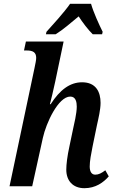

<svg xmlns="http://www.w3.org/2000/svg" viewBox="-20 -978 604 1008"><path d="M224 -811 221 -798H272C311 -822 352 -858 393 -892C412 -862 444 -820 467 -798H516L519 -811C500 -849 470 -915 458 -958H348C316 -912 258 -849 224 -811ZM423 10C482 10 523 -20 551 -52L533 -84C513 -69 498 -61 480 -61C461 -61 451 -77 451 -104C451 -132 458 -169 466 -209L489 -321C497 -357 508 -403 508 -438C508 -495 484 -546 411 -546C347 -546 294 -506 246 -431H242C248 -455 260 -501 270 -550L314 -760H116L106 -713H120C152 -713 170 -704 170 -674C170 -663 166 -644 161 -620L30 0H149L205 -254C222 -332 286 -471 349 -471C378 -471 383 -442 383 -418C383 -383 369 -325 363 -298L345 -212C333 -158 328 -114 328 -87C328 -30 362 10 423 10Z"/></svg>

Font: Noto Serif Condensed SemiBold
Style: Italic
Weight: 600
Width: 3
Italic angle: -12°
Designer: Monotype Design Team
Foundry: Monotype Imaging Inc.
Version: Version 2.014